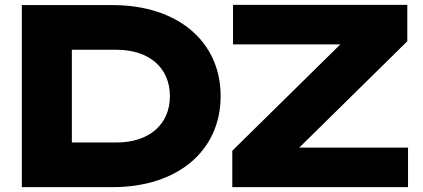

<svg xmlns="http://www.w3.org/2000/svg" viewBox="-20 -771 1743 791"><path d="M70 -750V0H444C711 0 889 -149 889 -375C889 -601 711 -750 444 -750ZM1661 0V-163H1213L1658 -601V-751H940V-588H1382L937 -150V0ZM276 -566H460C594 -566 680 -492 680 -375C680 -258 594 -184 460 -184H276Z"/></svg>

Font: Bounded
Style: Bold
Weight: 700
Designer: Vlad Churkin
Version: Version 3.0